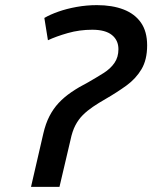

<svg xmlns="http://www.w3.org/2000/svg" viewBox="-20 -729 600 749"><path d="M101 0 149 -208Q158 -247 173 -276Q188 -305 209 -327.5Q230 -350 258.5 -369.5Q287 -389 324 -408Q357 -427 384 -444Q411 -461 426.5 -483.5Q442 -506 442 -537Q442 -572 416.5 -592.5Q391 -613 340 -613Q290 -613 244.5 -600Q199 -587 167 -572L153 -659Q175 -672 207.5 -683.5Q240 -695 279 -702Q318 -709 358 -709Q418 -709 462 -692Q506 -675 530 -640.5Q554 -606 554 -552Q554 -496 532 -459Q510 -422 473.5 -395.5Q437 -369 392 -343Q364 -327 342 -312Q320 -297 303 -280Q286 -263 274 -240Q262 -217 255 -183L212 0Z"/></svg>

Font: Ubuntu Sans Mono Medium
Style: Italic
Weight: 500
Italic angle: -13.5°
Monospace: yes
Designer: Dalton Maag Ltd
Foundry: Dalton Maag Ltd
Version: Version 1.006